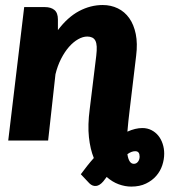

<svg xmlns="http://www.w3.org/2000/svg" viewBox="-20 -546 660 746"><path d="M490 179Q466 179 441.2 170Q416.5 161 394.5 141.5L381.5 158.5Q367.5 175 353.5 176.5Q339.5 178 327.5 166.5L294 131Q306 114.5 318.8 98.5Q331.5 82.5 344.5 68Q330.5 33.5 325.5 -13.2Q320.5 -60 328.5 -121L354 -329.5Q356.5 -350.5 355.8 -365Q355 -379.5 350.5 -388Q346 -396.5 338 -400.2Q330 -404 319 -404Q302 -404 283.5 -393.5Q265 -383 248.2 -364Q231.5 -345 217.5 -317.8Q203.5 -290.5 195.5 -257.5L167 0H12L74 -518.5H154Q178 -518.5 191.5 -507.2Q205 -496 205 -470.5V-429Q242.5 -479 287 -502.8Q331.5 -526.5 379 -526.5Q411 -526.5 437.8 -513.5Q464.5 -500.5 482.2 -475.5Q500 -450.5 507.5 -413.8Q515 -377 509 -329.5L484 -120.5Q478 -72 475 -34.5Q506 -48.5 533 -48.5Q552.5 -48.5 568.2 -40.5Q584 -32.5 595 -19Q606 -5.5 612 12.8Q618 31 618 51Q618 73.5 610.5 96.2Q603 119 587.2 137.2Q571.5 155.5 547.2 167.2Q523 179 490 179ZM505 41.5Q491 41.5 475 53Q480.5 90.5 500 90.5Q510 90.5 516.2 82.2Q522.5 74 522.5 62.5Q522.5 52.5 518.5 47Q514.5 41.5 505 41.5Z"/></svg>

Font: Lato Black
Style: Italic
Weight: 900
Italic angle: -7°
Designer: Lukasz Dziedzic
Foundry: tyPoland Lukasz Dziedzic
Version: Version 2.007; 2014-02-27